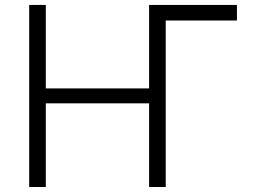

<svg xmlns="http://www.w3.org/2000/svg" viewBox="-20 -747 1019 767"><path d="M926.5 -727.3V-665.1H642V0H575.6V-334.2H163V0H96.6V-727.3H163V-393.8H575.6V-727.3Z"/></svg>

Font: Inter Light BETA
Style: Regular
Weight: 300
Designer: Rasmus Andersson
Foundry: rsms
Version: Version 3.011;git-f93a4a705